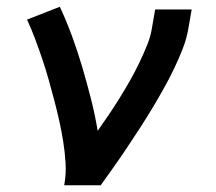

<svg xmlns="http://www.w3.org/2000/svg" viewBox="-20 -548 640 568"><path d="M170 0Q176 -33 174 -65.5Q172 -98 167 -129.5Q162 -161 155 -192Q148 -223 140 -253.5Q132 -284 123.5 -314Q115 -344 105 -373.5Q95 -403 84 -432.5Q73 -462 60 -490L157 -528Q177 -485 193.5 -440Q210 -395 223.5 -349Q237 -303 249 -256Q261 -209 269 -161Q286 -185 302.5 -209.5Q319 -234 334.5 -259Q350 -284 364.5 -309.5Q379 -335 391.5 -361Q404 -387 415 -414Q426 -441 430 -468L439 -520H547L538 -468Q533 -436 521 -405Q509 -374 494.5 -344Q480 -314 463.5 -284.5Q447 -255 429.5 -226Q412 -197 393.5 -168.5Q375 -140 356 -111.5Q337 -83 317.5 -55.5Q298 -28 278 0Z"/></svg>

Font: Iosevka SS04 Semibold Extended
Style: Italic
Weight: 600
Width: 7
Italic angle: -9°
Monospace: yes
Designer: Belleve Invis
Foundry: Belleve Invis
Version: Version 19.0.0; ttfautohint (v1.8.4)